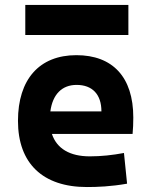

<svg xmlns="http://www.w3.org/2000/svg" viewBox="-20 -752 626 782"><path d="M334 9.8C376 9.8 431.2 7.8 497.6 -3.9L484.9 -128.9C437.5 -120.1 392.6 -115.2 345.7 -115.2C264.6 -115.2 211.4 -146.5 191.4 -206.5H520C522 -227.5 522.9 -249 522.9 -273.4C522.9 -438.5 438.5 -527.3 291 -527.3C140.1 -527.3 53.2 -428.7 53.2 -259.8C53.2 -85.9 154.8 9.8 334 9.8ZM83 -609.4H502.9V-731.9H83ZM185.1 -298.3C194.3 -367.7 232.4 -406.2 292 -406.2C355.5 -406.2 393.1 -368.2 393.1 -298.3Z"/></svg>

Font: CaskaydiaCove Nerd Font
Style: Bold
Weight: 700
Designer: Aaron Bell
Foundry: Saja Typeworks
Version: Version 2111.1;Nerd Fonts 2.3.0